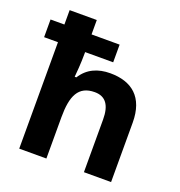

<svg xmlns="http://www.w3.org/2000/svg" viewBox="-136 -926 929 990"><g transform="rotate(20 328.5 -431.0)"><path d="M227 -811H78V-732H2V-635H78V-51H227V-278C227 -394 255 -458 345 -458C405 -458 433 -418 433 -340V-51H582V-377C582 -517 505 -577 387 -577C319 -577 264 -553 229 -497H220C222 -517 227 -572 227 -626V-635H381V-732H227Z"/></g></svg>

Font: Noto Sans Tamil UI
Style: Bold
Weight: 700
Designer: Jelle Bosma - Monotype Design Team
Foundry: Monotype Imaging Inc.
Version: Version 2.004